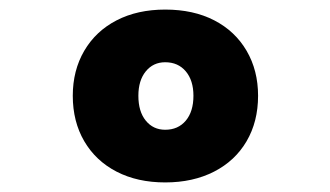

<svg xmlns="http://www.w3.org/2000/svg" viewBox="-20 -730 690 401"><path d="M325 -349Q267 -349 223.5 -371.5Q180 -394 156 -435Q132 -476 132 -530Q132 -583 156 -624Q180 -665 223.5 -687.5Q267 -710 325 -710Q384 -710 427.5 -687.5Q471 -665 495 -624Q519 -583 519 -530Q519 -476 495 -435Q471 -394 427 -371.5Q383 -349 325 -349ZM325 -459Q352 -459 368 -478Q384 -497 384 -530Q384 -562 368 -581Q352 -600 325 -600Q300 -600 284.5 -581Q269 -562 269 -530Q269 -497 284.5 -478Q300 -459 325 -459Z"/></svg>

Font: Azeret Mono Thin ExtraBold
Style: Regular
Weight: 800
Version: Version 1.002